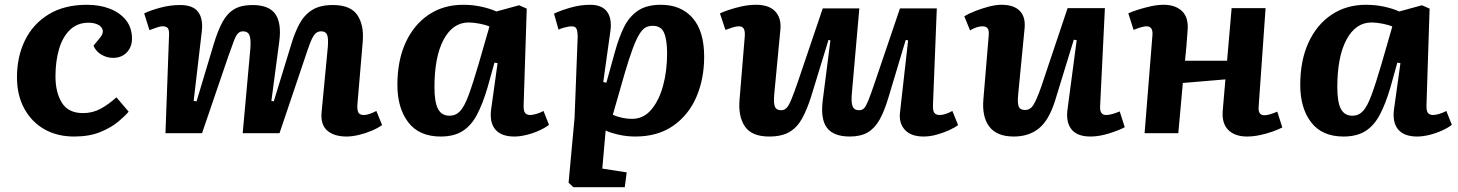

<svg xmlns="http://www.w3.org/2000/svg" viewBox="-20 -557 6097 803"><path d="M344 -537Q397 -537 439.5 -520.5Q482 -504 507 -472.5Q532 -441 532 -395Q532 -361 510.5 -338Q489 -315 452 -315Q427 -315 404 -328.5Q381 -342 371 -366L395 -395Q413 -415 409.5 -430.5Q406 -446 389.5 -454Q373 -462 350 -462Q304 -462 273 -432.5Q242 -403 227 -352Q212 -301 212 -238Q212 -170 239 -127Q266 -84 327 -84Q367 -84 400.5 -102Q434 -120 467 -150L518 -90Q504 -73 475 -48.5Q446 -24 400 -5Q354 14 290 14Q219 14 165.5 -16.5Q112 -47 81.5 -103Q51 -159 51 -234Q51 -320 84.5 -388.5Q118 -457 183.5 -497Q249 -537 344 -537Z M1027 -353Q1030 -392 1023.5 -409Q1017 -426 996 -426Q984 -426 975.5 -417.5Q967 -409 958 -385.5Q949 -362 934 -319L825 0H672L687 -410Q688 -431 682 -439Q676 -447 660 -447Q649 -447 634.5 -441.5Q620 -436 605 -431L583 -501Q610 -514 651 -525Q692 -536 733 -536Q787 -536 808.5 -507.5Q830 -479 824 -426L790 -135L802 -133L874 -373Q891 -429 910.5 -465Q930 -501 959.5 -518.5Q989 -536 1035 -536Q1106 -536 1132 -497.5Q1158 -459 1148 -384L1115 -135L1125 -133L1197 -368Q1212 -419 1232 -456.5Q1252 -494 1285 -515Q1318 -536 1372 -536Q1446 -536 1474.5 -494Q1503 -452 1497 -382L1475 -123Q1473 -100 1478 -88Q1483 -76 1502 -76Q1513 -76 1527 -81Q1541 -86 1554 -93L1578 -34Q1560 -21 1534 -10Q1508 1 1480 7.5Q1452 14 1430 14Q1377 14 1348.5 -11Q1320 -36 1325 -88L1351 -360Q1354 -397 1348 -411.5Q1342 -426 1323 -426Q1308 -426 1298 -415.5Q1288 -405 1278 -379.5Q1268 -354 1253 -308L1149 0H995Z M2170 -119Q2169 -95 2175.5 -85.5Q2182 -76 2198 -76Q2207 -76 2223 -80.5Q2239 -85 2253 -93L2276 -35Q2261 -23 2236 -11.5Q2211 0 2183 7Q2155 14 2131 14Q2077 14 2052 -15Q2027 -44 2034 -99L2061 -293L2048 -295L2019 -191Q1999 -123 1975 -77.5Q1951 -32 1915 -9Q1879 14 1823 14Q1733 14 1687.5 -45.5Q1642 -105 1642 -202Q1642 -304 1676.5 -379Q1711 -454 1773 -495.5Q1835 -537 1917 -537Q1957 -537 1993.5 -529Q2030 -521 2056 -509L2151 -535L2183 -521ZM1860 -73Q1886 -73 1904 -92Q1922 -111 1939.5 -158Q1957 -205 1982 -290L2027 -446Q2012 -453 1986 -458Q1960 -463 1940 -463Q1874 -463 1835.5 -391.5Q1797 -320 1797 -192Q1797 -130 1812 -101.5Q1827 -73 1860 -73Z M2396 -402Q2396 -424 2391.5 -435.5Q2387 -447 2371 -447Q2361 -447 2343 -442.5Q2325 -438 2316 -433L2297 -500Q2324 -513 2365.5 -525Q2407 -537 2449 -537Q2497 -537 2518.5 -508.5Q2540 -480 2533 -428L2503 -214L2516 -211L2552 -341Q2568 -399 2589.5 -443Q2611 -487 2647.5 -512Q2684 -537 2744 -537Q2828 -537 2876.5 -482Q2925 -427 2925 -320Q2925 -227 2892.5 -151.5Q2860 -76 2795.5 -31Q2731 14 2637 14Q2600 14 2566 6Q2532 -2 2513 -11L2499 148L2601 164L2593 226H2378L2358 207L2383 -64ZM2710 -449Q2693 -449 2680 -442Q2667 -435 2654 -414Q2641 -393 2626 -353Q2611 -313 2592 -248L2543 -77Q2558 -70 2579.5 -65Q2601 -60 2624 -60Q2671 -60 2703.5 -98Q2736 -136 2753 -198Q2770 -260 2770 -333Q2770 -390 2757.5 -419.5Q2745 -449 2710 -449Z M2991 -501Q3003 -507 3028 -515.5Q3053 -524 3083 -530.5Q3113 -537 3142 -537Q3196 -537 3222 -509.5Q3248 -482 3244 -435L3218 -162Q3215 -125 3221 -110.5Q3227 -96 3247 -96Q3260 -96 3269.5 -105.5Q3279 -115 3289.5 -140.5Q3300 -166 3317 -215L3421 -522H3574L3543 -170Q3539 -130 3545.5 -113Q3552 -96 3573 -96Q3586 -96 3594 -104.5Q3602 -113 3611.5 -136.5Q3621 -160 3636 -204L3744 -522H3898L3882 -119Q3881 -93 3888 -84.5Q3895 -76 3911 -76Q3922 -76 3936.5 -81Q3951 -86 3963 -93L3987 -34Q3973 -23 3948.5 -12Q3924 -1 3896.5 6.5Q3869 14 3843 14Q3790 14 3764.5 -14Q3739 -42 3744 -86L3778 -388L3768 -390L3696 -150Q3679 -93 3659 -57Q3639 -21 3609.5 -3.5Q3580 14 3534 14Q3467 14 3439 -22Q3411 -58 3421 -138Q3429 -200 3437 -262.5Q3445 -325 3453 -388L3445 -390L3373 -155Q3356 -101 3335.5 -63Q3315 -25 3282.5 -5.5Q3250 14 3197 14Q3124 14 3095.5 -28Q3067 -70 3073 -140L3095 -407Q3096 -429 3090 -438Q3084 -447 3070 -447Q3060 -447 3046.5 -443Q3033 -439 3014 -432Z M4013 -489Q4029 -499 4056.5 -510Q4084 -521 4114 -529Q4144 -537 4169 -537Q4220 -537 4245 -511.5Q4270 -486 4265 -437L4238 -159Q4235 -126 4240.5 -111.5Q4246 -97 4267 -97Q4288 -97 4301 -116.5Q4314 -136 4334 -192L4445 -523H4601L4581 -112Q4579 -76 4606 -76Q4627 -76 4663 -91L4684 -25Q4660 -12 4618.5 1Q4577 14 4541 14Q4484 14 4460.5 -17Q4437 -48 4445 -102L4483 -389L4471 -391L4393 -137Q4367 -54 4325 -20Q4283 14 4220 14Q4149 14 4117.5 -27.5Q4086 -69 4093 -144L4115 -407Q4117 -430 4110.5 -438.5Q4104 -447 4089 -447Q4066 -447 4037 -430Z M5105 -225 4927 -210 4908 0H4767L4800 -412Q4802 -447 4775 -447Q4758 -447 4721 -432L4699 -501Q4713 -508 4738 -516Q4763 -524 4792 -530.5Q4821 -537 4847 -537Q4895 -537 4923 -511Q4951 -485 4947 -432Q4945 -399 4942 -364.5Q4939 -330 4936 -303H5112L5131 -523H5273L5244 -110Q5241 -75 5268 -75Q5277 -75 5290 -78.5Q5303 -82 5322 -90L5343 -24Q5328 -16 5303 -7Q5278 2 5249.5 8Q5221 14 5196 14Q5144 14 5116.5 -14Q5089 -42 5094 -96Z M5946 -119Q5945 -95 5951.5 -85.5Q5958 -76 5974 -76Q5983 -76 5999 -80.5Q6015 -85 6029 -93L6052 -35Q6037 -23 6012 -11.5Q5987 0 5959 7Q5931 14 5907 14Q5853 14 5828 -15Q5803 -44 5810 -99L5837 -293L5824 -295L5795 -191Q5775 -123 5751 -77.5Q5727 -32 5691 -9Q5655 14 5599 14Q5509 14 5463.5 -45.5Q5418 -105 5418 -202Q5418 -304 5452.5 -379Q5487 -454 5549 -495.5Q5611 -537 5693 -537Q5733 -537 5769.5 -529Q5806 -521 5832 -509L5927 -535L5959 -521ZM5636 -73Q5662 -73 5680 -92Q5698 -111 5715.5 -158Q5733 -205 5758 -290L5803 -446Q5788 -453 5762 -458Q5736 -463 5716 -463Q5650 -463 5611.5 -391.5Q5573 -320 5573 -192Q5573 -130 5588 -101.5Q5603 -73 5636 -73Z"/></svg>

Font: Literata 7pt
Style: Bold Italic
Weight: 700
Italic angle: -2°
Designer: Latin by Veronika Burian and Jose Scaglione. Greek by Irene Vlachou. Cyrillic by Vera Evstafieva
Foundry: TypeTogether
Version: Version 3.002